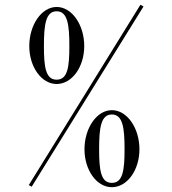

<svg xmlns="http://www.w3.org/2000/svg" viewBox="-20 -779 718 800"><path d="M112 -1 578 -752 565 -759 100 -8ZM216 -429C280 -429 331 -500 331 -587C331 -675 280 -750 216 -750C153 -750 102 -675 102 -587C102 -500 153 -429 216 -429ZM216 -447C170 -447 163 -500 163 -587C163 -675 170 -732 216 -732C262 -732 269 -675 269 -587C269 -500 262 -447 216 -447ZM446 1C510 1 561 -70 561 -157C561 -245 510 -320 446 -320C383 -320 332 -245 332 -157C332 -70 383 1 446 1ZM446 -17C400 -17 393 -70 393 -157C393 -245 400 -302 446 -302C492 -302 499 -245 499 -157C499 -70 492 -17 446 -17Z"/></svg>

Font: Cantique Normal
Style: Regular
Weight: 400
Designer: Sébastien Hayez
Foundry: Sébastien Hayez & Ariel Martín Pérez
Version: Version 1.000;hotconv 1.0.109;makeotfexe 2.5.65596